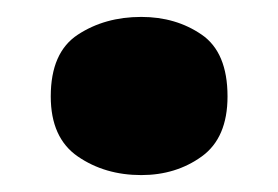

<svg xmlns="http://www.w3.org/2000/svg" viewBox="-20 -580 329 227"><path d="M40 -466Q40 -518 72 -539Q104 -560 147 -560Q188 -560 218.5 -539Q249 -518 249 -466Q249 -417 218.5 -395Q188 -373 147 -373Q104 -373 72 -395Q40 -417 40 -466Z"/></svg>

Font: Noto Sans Display Black
Style: Regular
Weight: 900
Designer: Monotype Design Team
Foundry: Monotype Imaging Inc.
Version: Version 2.003